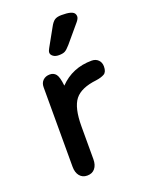

<svg xmlns="http://www.w3.org/2000/svg" viewBox="-119 -649 545 719"><g transform="rotate(-20 154.0 -290.0)"><path d="M137 -337Q133 -373 124 -384Q115 -395 100 -395Q83 -395 72.5 -385Q62 -375 62 -358V-41Q62 -18 73 -4.5Q84 9 103 9Q123 9 134 -4.5Q145 -18 145 -41V-171Q145 -246 169.5 -277Q194 -308 256 -315Q277 -318 289 -325Q301 -332 301 -354Q301 -370 291 -380Q281 -390 265 -390Q188 -390 137 -337ZM271 -564Q271 -572 266.5 -577.5Q262 -583 250.5 -586Q239 -589 217 -589Q199 -589 189.5 -582.5Q180 -576 171 -559L132 -489Q126 -479 126 -472Q126 -464 134.5 -457.5Q143 -451 157 -451Q173 -451 181.5 -455.5Q190 -460 203 -475L262 -545Q271 -556 271 -564Z"/></g></svg>

Font: Beiruti Medium
Style: Regular
Weight: 500
Designer: Arlette Boutros
Foundry: Boutros
Version: Version 1.41